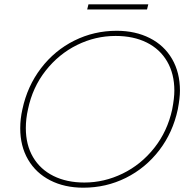

<svg xmlns="http://www.w3.org/2000/svg" viewBox="-20 -857 882 892"><path d="M391 -837H669L663 -813H385ZM74 -261Q74 -305 84 -349Q107 -457 170.5 -540Q234 -623 325.5 -668.5Q417 -714 522 -714Q609 -714 676 -680Q743 -646 779.5 -583Q816 -520 816 -436Q816 -401 806 -349Q783 -241 719.5 -158.5Q656 -76 564.5 -30.5Q473 15 367 15Q280 15 213.5 -19Q147 -53 110.5 -115.5Q74 -178 74 -261ZM780 -349Q790 -401 790 -436Q790 -514 756.5 -571.5Q723 -629 661.5 -659.5Q600 -690 517 -690Q423 -690 338 -648Q253 -606 192 -528.5Q131 -451 110 -349Q100 -305 100 -262Q100 -184 133.5 -127Q167 -70 228.5 -39.5Q290 -9 372 -9Q464 -9 549.5 -50.5Q635 -92 696.5 -169.5Q758 -247 780 -349Z"/></svg>

Font: Prompt Thin
Style: Italic
Weight: 250
Italic angle: -12°
Designer: Katatrad Team
Foundry: CadsonDemak
Version: Version 1.001